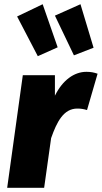

<svg xmlns="http://www.w3.org/2000/svg" viewBox="-20 -889 482 909"><path d="M182 -869 61 -811 159 -623 253 -665ZM361 -869 240 -815 330 -627 423 -663ZM389 -549C331 -549 276 -509 240 -436V-533H88L14 0H189L222 -235C249 -312 281 -375 346 -375C363 -375 375 -373 392 -368L442 -540C425 -546 410 -549 389 -549Z"/></svg>

Font: Fira Sans ExtraBold
Style: Italic
Weight: 800
Italic angle: -8°
Designer: bBox Type GmbH & Carrois Corporate GbR & Edenspiekermann AG
Foundry: bBox Type GmbH & Carrois Corporate GbR & Edenspiekermann AG
Version: Version 4.301;PS 004.301;hotconv 1.0.88;makeotf.lib2.5.64775